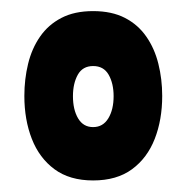

<svg xmlns="http://www.w3.org/2000/svg" viewBox="-20 -735 329 339"><path d="M144.4 -416.4Q103 -416.4 76.2 -436.2Q49.4 -456 36.2 -489.8Q23 -523.6 23 -565.6Q23 -595.2 29.6 -622.3Q36.2 -649.4 50.7 -670.3Q65.2 -691.3 88.3 -703.3Q111.4 -715.4 144.4 -715.4Q177.4 -715.4 200.6 -703.4Q223.8 -691.4 238.3 -670.4Q252.9 -649.5 259.6 -622.4Q266.4 -595.3 266.4 -565.6Q266.4 -523.6 253.2 -489.8Q240 -456 213.1 -436.2Q186.2 -416.4 144.4 -416.4ZM144.4 -510.6Q161.8 -510.6 171.2 -526Q180.6 -541.4 180.6 -565.2Q180.6 -587.7 171.8 -603.1Q163 -618.4 144.5 -618.4Q126 -618.4 117.4 -603.1Q108.8 -587.7 108.8 -565.2Q108.8 -541.4 117.9 -526Q127 -510.6 144.4 -510.6Z"/></svg>

Font: Georama ExtraCondensed Thin
Style: Regular
Weight: 100
Width: 2
Designer: Jean-Baptiste Levee
Foundry: Production Type
Version: Version 1.001